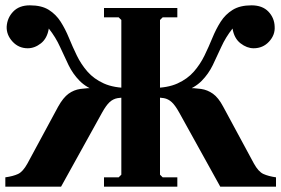

<svg xmlns="http://www.w3.org/2000/svg" viewBox="-20 -700 1055 720"><path d="M590 -635 580 -625V-45L590 -35H645V0H370V-35H425L435 -45V-625L425 -635H370V-670H645V-635ZM806 0 652 -278Q637 -305 624 -317Q611 -329 594.5 -332Q578 -335 550 -335V-370H680Q710 -370 734 -366.5Q758 -363 778.5 -348.5Q799 -334 817 -300L932 -87Q949 -56 968 -47.5Q987 -39 1015 -35V0ZM923 -680Q964 -680 986.5 -656.5Q1009 -633 1010 -600Q1012 -569 989 -544Q966 -519 931 -519Q906 -519 882 -537.5Q858 -556 852 -593Q826 -560 810 -524.5Q794 -489 778 -456Q762 -423 736.5 -397Q711 -371 667 -355.5Q623 -340 550 -340V-370Q608 -370 645.5 -387Q683 -404 707 -431.5Q731 -459 747 -492Q763 -525 776.5 -558Q790 -591 807.5 -618.5Q825 -646 852.5 -663Q880 -680 923 -680ZM209 0H0V-35Q29 -39 47.5 -47.5Q66 -56 83 -87L198 -300Q217 -334 237 -348.5Q257 -363 281.5 -366.5Q306 -370 335 -370H465V-335Q438 -335 421 -332Q404 -329 391 -317Q378 -305 363 -278ZM92 -680Q136 -680 163 -663Q190 -646 207.5 -618.5Q225 -591 238.5 -558Q252 -525 268 -492Q284 -459 308 -431.5Q332 -404 369.5 -387Q407 -370 465 -370V-340Q392 -340 348 -355.5Q304 -371 278.5 -397Q253 -423 237 -456Q221 -489 205 -524.5Q189 -560 163 -593Q157 -556 133.5 -537.5Q110 -519 84 -519Q50 -519 27 -544Q4 -569 5 -600Q7 -633 29.5 -656.5Q52 -680 92 -680Z"/></svg>

Font: Brygada 1918
Style: Bold
Weight: 700
Designer: Mateusz Machalski | Borys Kosmynka | Przemek Hoffer
Foundry: NIEPODLEGLA 2018
Version: Version 3.006